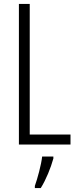

<svg xmlns="http://www.w3.org/2000/svg" viewBox="-20 -734 396 975"><path d="M76 0H338V-51H131V-714H76ZM251 71V61H194C190 101 170 174 157 210V221H187C214 178 238 118 251 71Z"/></svg>

Font: Noto Sans Devanagari UI ExtraCondensed Light
Style: Regular
Weight: 300
Width: 2
Designer: Jelle Bosma - Monotype Design Team
Foundry: Monotype Imaging Inc.
Version: Version 2.004